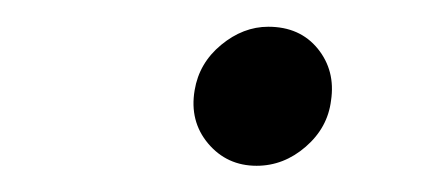

<svg xmlns="http://www.w3.org/2000/svg" viewBox="-20 -572 322 145"><path d="M173.8 -446.8Q151.4 -446.8 137.2 -463.6Q123 -480.5 127 -503.9Q130.4 -524.4 147 -538.1Q163.6 -551.8 182.6 -551.8Q206.5 -551.8 220 -535.2Q233.4 -518.6 230 -496.1Q227.5 -475.6 210.9 -461.2Q194.3 -446.8 173.8 -446.8Z"/></svg>

Font: Inter Light
Style: Italic
Weight: 300
Italic angle: -9.3988°
Designer: Rasmus Andersson
Foundry: rsms
Version: Version 4.001;git-66647c0bb